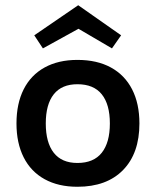

<svg xmlns="http://www.w3.org/2000/svg" viewBox="-20 -695 595 734"><path d="M276 -466Q351 -466 404 -437Q457 -408 485 -353.5Q513 -299 513 -223Q513 -109 450.5 -45Q388 19 276 19Q203 19 150.5 -10Q98 -39 70.5 -93.5Q43 -148 43 -223Q43 -299 70.5 -353.5Q98 -408 150.5 -437Q203 -466 276 -466ZM276 -373Q216 -373 185.5 -334.5Q155 -296 155 -223Q155 -150 185.5 -111Q216 -72 276 -72Q338 -72 369 -111Q400 -150 400 -223Q400 -296 369 -334.5Q338 -373 276 -373ZM279 -675 443 -560 408 -510 280 -585 144 -510 111 -560Z"/></svg>

Font: Podkova
Style: Bold
Weight: 700
Designer: Ilya Yudin
Foundry: Cyreal (www.cyreal.org)
Version: Version 2.102; ttfautohint (v1.8.1.43-b0c9)